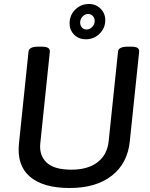

<svg xmlns="http://www.w3.org/2000/svg" viewBox="-20 -936 752 963"><path d="M410 -739Q375 -739 352 -762Q329 -785 329 -819Q329 -860 357.5 -888Q386 -916 426 -916Q461 -916 484.5 -892.5Q508 -869 508 -835Q508 -795 479.5 -767Q451 -739 410 -739ZM414 -788Q430 -788 442.5 -801Q455 -814 455 -831Q455 -846 445.5 -856Q436 -866 422 -866Q406 -866 394 -853Q382 -840 382 -823Q382 -808 391 -798Q400 -788 414 -788ZM329 7Q197 7 130.5 -49.5Q64 -106 75 -215L123 -677Q125 -702 172 -702H187Q212 -702 221.5 -695.5Q231 -689 230 -677L182 -216Q176 -157 213.5 -121Q251 -85 338 -85Q421 -85 469.5 -122.5Q518 -160 525 -228L572 -677Q574 -702 621 -702H636Q661 -702 670 -695.5Q679 -689 678 -677L631 -227Q620 -117 541 -55Q462 7 329 7Z"/></svg>

Font: Asap Medium
Style: Italic
Weight: 500
Italic angle: -6°
Designer: Pablo Cosgaya
Foundry: Omnibus-Type
Version: Version 3.001; ttfautohint (v1.8.3)